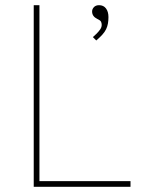

<svg xmlns="http://www.w3.org/2000/svg" viewBox="-20 -720 573 740"><path d="M110 0V-700H132V-22H483V0ZM351 -564 338 -577Q345 -583 352.5 -590.5Q360 -598 366 -606.5Q372 -615 372 -624Q372 -632 369 -637Q366 -642 355 -647Q345 -652 340 -659Q335 -666 335 -676Q335 -685 342 -692.5Q349 -700 362 -700Q379 -700 388.5 -687.5Q398 -675 398 -654Q398 -641 396 -629.5Q394 -618 389 -607.5Q384 -597 374.5 -586.5Q365 -576 351 -564Z"/></svg>

Font: Lexend Deca Thin
Style: Regular
Weight: 250
Designer: Bonnie Shaver-Troup, Thomas Jockin
Foundry: Lexend
Version: Version 1.007